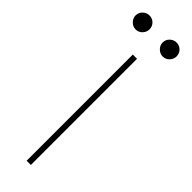

<svg xmlns="http://www.w3.org/2000/svg" viewBox="-240 -638 642 642"><g transform="rotate(45 81.0 -317.0)"><path d="M70 0V-502H90V0ZM17 -568Q4 -568 -6 -578Q-16 -588 -16 -601Q-16 -615 -6 -624.5Q4 -634 17 -634Q31 -634 40.5 -624.5Q50 -615 50 -601Q50 -588 40.5 -578Q31 -568 17 -568ZM145 -568Q132 -568 122 -578Q112 -588 112 -601Q112 -615 122 -624.5Q132 -634 145 -634Q159 -634 168.5 -624.5Q178 -615 178 -601Q178 -588 168.5 -578Q159 -568 145 -568Z"/></g></svg>

Font: DM Sans 16pt Thin
Style: Regular
Weight: 250
Version: Version 4.004;gftools[0.9.30]